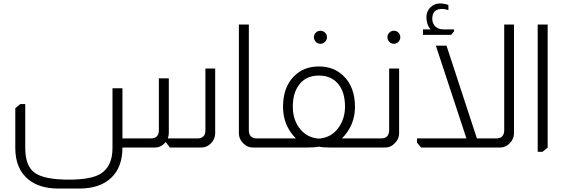

<svg xmlns="http://www.w3.org/2000/svg" viewBox="-20 -859 3278 1118"><path d="M1233 -460V-83Q1233 -50 1209 -25Q1185 0 1152 0H969L946 -31H944Q918 0 882 0H693Q693 115 627 177Q561 239 441 239H321Q208 239 143 184Q69 122 69 2V-229L98 -253H127V3Q127 107 182 147Q237 187 381 187Q512 187 567 152Q635 109 635 3V-345H693V-53H858Q905 -53 905 -100V-403H963V-83Q963 -69 957 -53H1129Q1176 -53 1176 -100V-460Z M1429 -716V-100Q1429 -78 1440 -66Q1452 -53 1475 -53H1480V0H1452Q1420 0 1397 -24Q1371 -49 1371 -83V-716Z M1846 -680Q1861 -680 1872.5 -669Q1884 -658 1884 -642Q1884 -627 1872.5 -615.5Q1861 -604 1846 -604Q1830 -604 1819 -615.5Q1808 -627 1808 -642Q1808 -658 1819 -669Q1830 -680 1846 -680ZM1703 -53Q1628 -128 1628 -237Q1628 -351 1692 -415Q1748 -472 1837 -472Q1922 -472 1978 -419Q2047 -354 2047 -237Q2047 -129 1971 -53H2072V0H1933Q1928 0 1917 0Q1908 0 1904 0Q1858 0 1838 -5H1836Q1816 0 1769 0H1754Q1745 0 1740 0H1472V-53ZM1837 -419Q1757 -419 1717 -359Q1685 -312 1685 -238Q1685 -159 1729 -106Q1771 -56 1837 -52Q1912 -57 1955 -121Q1989 -172 1989 -238Q1989 -327 1945 -375Q1905 -419 1837 -419Z M2274 -680Q2289 -680 2300 -669Q2311 -658 2311 -642Q2311 -627 2300 -615.5Q2289 -604 2274 -604Q2258 -604 2247 -615.5Q2236 -627 2236 -642Q2236 -658 2247 -669Q2258 -680 2274 -680ZM2304 -460V-83Q2304 -49 2278 -24Q2255 0 2223 0H2065V-53H2199Q2221 -53 2233 -64Q2246 -77 2246 -100V-460Z M2487 -688Q2463 -716 2463 -759Q2463 -793 2486 -816Q2509 -839 2542 -839Q2566 -839 2591 -830V-800Q2571 -807 2554 -807Q2497 -807 2497 -749Q2497 -726 2512 -708Q2531 -688 2560 -688H2624V-677L2607 -656H2443V-688ZM2973 -716V-83Q2973 -49 2947 -24Q2926 -2 2896 0H2432L2408 -29V-53H2696L2518 -593H2580L2757 -53H2869Q2891 -53 2903 -64Q2916 -77 2916 -100V-716Z M3169 -716V1L3139 25H3111V-716Z"/></svg>

Font: Almarai Light
Style: Regular
Weight: 300
Designer: Boutros International 2019
Foundry: Created by Boutros International 2019
Version: Version 1.10